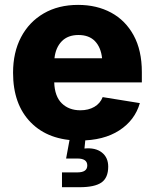

<svg xmlns="http://www.w3.org/2000/svg" viewBox="-20 -573 641 797"><path d="M310.5 10.3Q181.6 10.3 107.9 -64.7Q34.2 -139.6 34.2 -271Q34.2 -355.5 67.4 -418.7Q100.6 -481.9 161.4 -517.3Q222.2 -552.7 304.2 -552.7Q381.8 -552.7 441.4 -520.5Q501 -488.3 534.9 -426Q568.8 -363.8 568.8 -273.9V-231H205.1Q207 -172.9 236.6 -144Q266.1 -115.2 313.5 -115.2Q347.2 -115.2 371.6 -129.4Q396 -143.6 406.2 -169.9L560.5 -145Q540 -73.7 475.1 -31.7Q410.2 10.3 310.5 10.3ZM206.1 -331.1H403.8Q398.9 -376.5 374.3 -402.1Q349.6 -427.7 305.7 -427.7Q261.7 -427.7 236.3 -401.6Q210.9 -375.5 206.1 -331.1ZM237.3 204.1V142.6H301.3Q342.3 142.6 342.3 113.8Q342.3 85 301.3 85H254.4L273.9 -20.5H335V0L330.6 43.5Q376 39.1 402.6 59.8Q429.2 80.6 429.2 118.7Q429.2 165 401.1 184.6Q373 204.1 310.5 204.1Z"/></svg>

Font: Inter Extra Bold
Style: Regular
Weight: 800
Designer: Rasmus Andersson
Foundry: rsms
Version: Version 4.000;git-3c8e0fc